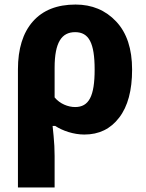

<svg xmlns="http://www.w3.org/2000/svg" viewBox="-20 -576 636 836"><path d="M307.1 -436C367.2 -436 392.1 -388.7 392.1 -272.9C392.1 -157.2 367.2 -109.9 307.1 -109.9C276.4 -109.9 240.7 -124 217.8 -151.9V-280.8C217.8 -391.6 248.5 -436 307.1 -436ZM555.2 -272.9C555.2 -363.3 532.2 -433.1 485.8 -482.4C439.5 -531.7 380.4 -556.2 309.1 -556.2C228.5 -556.2 166.5 -531.7 123 -482.4C79.6 -433.1 58.1 -363.3 58.1 -273.9V240.2H217.8V103C217.8 74.2 216.3 45.4 213.4 16.1L209 -27.8H220.2C252 -6.8 300.3 9.8 347.2 9.8C411.1 9.8 461.4 -14.6 499 -64C536.6 -112.8 555.2 -182.6 555.2 -272.9Z"/></svg>

Font: Avrile Sans
Style: Bold
Weight: 700
Designer: Monotype Design Team, Google (font), Stefan Peev (BGR Cyrillic), Cristiano Sobral (main changes)
Foundry: The Avrile Sans Project Authors
Version: Version 3.110